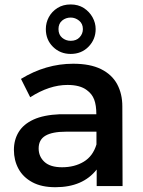

<svg xmlns="http://www.w3.org/2000/svg" viewBox="-20 -816 626 842"><path d="M223 5Q162 5 121.5 -17Q81 -39 61 -76Q41 -113 41 -158.5Q41 -203 62 -237.2Q83 -271.5 127.2 -291.8Q171.5 -312 242 -315H402.5Q402.5 -354.5 393 -379.5Q383.5 -404.5 360.5 -421Q331 -443.5 276 -443.5Q196.5 -443.5 112.5 -389.5L72 -470Q181 -536.5 301 -536.5Q375.5 -536.5 423.2 -512.8Q471 -489 493.8 -446.8Q516.5 -404.5 516.5 -349.5L517.5 0H404V-72.5Q343 5 223 5ZM252 -82.5Q307 -82.5 347.2 -106.8Q387.5 -131 403 -182.5V-238.5H269Q209.5 -238.5 179.5 -221Q149.5 -203.5 149.5 -165Q149.5 -129.5 175 -106Q200.5 -82.5 252 -82.5ZM290 -579.5Q244 -579.5 212.5 -610.5Q181 -641.5 181 -688.5Q181 -716.5 194.2 -741Q207.5 -765.5 232 -781Q256.5 -796.5 290 -796.5Q323 -796.5 347.5 -780.8Q372 -765 385.8 -740.2Q399.5 -715.5 399.5 -688.5Q399.5 -643.5 368.5 -611.5Q337.5 -579.5 290 -579.5ZM290 -637Q315 -637 329.2 -652.5Q343.5 -668 343.5 -688.5Q343.5 -712 326.8 -725.5Q310 -739 290 -739Q268.5 -739 252.5 -725.8Q236.5 -712.5 236.5 -688.5Q236.5 -664 252.5 -650.5Q268.5 -637 290 -637Z"/></svg>

Font: Argentum Novus Medium
Style: Regular
Weight: 500
Designer: Julieta Ulanovsky (font) & Cristiano Sobral (main changes)
Foundry: Julieta Ulanovsky (font) & Cristiano Sobral (main changes)
Version: Version 3.00;November 27, 2020;FontCreator 13.0.0.2655 64-bi